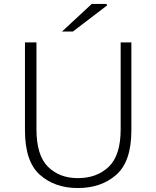

<svg xmlns="http://www.w3.org/2000/svg" viewBox="-20 -936 789 969"><path d="M106 -278V-722H164V-284Q164 -152 222 -94.5Q280 -37 373 -37Q469 -37 529 -94.5Q589 -152 589 -284V-722H643V-278Q643 -121 567 -54Q491 13 373 13Q256 13 181 -54Q106 -121 106 -278ZM443 -916H517L521 -909L348 -777H293Z"/></svg>

Font: Nebula Sans Light
Style: Regular
Weight: 300
Designer: Paul D. Hunt for Adobe (as Source Sans)
Foundry: Nebula Entertainment & Broadcasting LLC
Version: Version 1.010